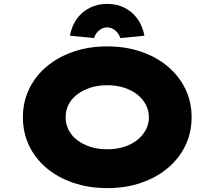

<svg xmlns="http://www.w3.org/2000/svg" viewBox="-20 -959 1104 989"><path d="M533 10Q437 10 357 -17.5Q277 -45 219 -94Q161 -143 129.5 -209.5Q98 -276 98 -355Q98 -434 130 -500.5Q162 -567 220 -616Q278 -665 357.5 -692.5Q437 -720 532 -720Q628 -720 707.5 -692.5Q787 -665 845 -616Q903 -567 935 -500.5Q967 -434 967 -356Q967 -276 935 -209.5Q903 -143 845 -94Q787 -45 707.5 -17.5Q628 10 533 10ZM532 -190Q579 -190 618.5 -202.5Q658 -215 686.5 -237.5Q715 -260 731 -290Q747 -320 747 -355Q747 -390 731 -420Q715 -450 686.5 -472.5Q658 -495 618.5 -507.5Q579 -520 532 -520Q485 -520 446 -507.5Q407 -495 378 -473Q349 -451 333.5 -421Q318 -391 318 -355Q318 -320 333.5 -289.5Q349 -259 378 -237Q407 -215 446 -202.5Q485 -190 532 -190ZM464 -763 340 -775Q350 -827 377 -863.5Q404 -900 444 -919.5Q484 -939 532 -939Q581 -939 620.5 -919.5Q660 -900 687 -863.5Q714 -827 724 -775L600 -763Q591 -789 572 -803.5Q553 -818 532 -818Q511 -818 492 -803.5Q473 -789 464 -763Z"/></svg>

Font: Lexend Peta Black
Style: Regular
Weight: 900
Version: Version 1.007